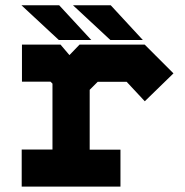

<svg xmlns="http://www.w3.org/2000/svg" viewBox="-20 -708 705 730"><path d="M62.5 1.5V-139.5H179.5V-390L172 -397.5H63.5V-538.5H210L244 -498.5L282.5 -538.5H530L639.5 -429L530.5 -323L461.5 -397H351.5L321 -366.5V-139H438V1.5ZM523 -556H399.5L257.5 -688H401ZM327 -556H203.5L61.5 -688H205Z"/></svg>

Font: Tourney Expanded Black
Style: Regular
Weight: 900
Width: 7
Designer: Tyler Finck
Foundry: Etcetera Type Co
Version: Version 1.010; ttfautohint (v1.8.3)